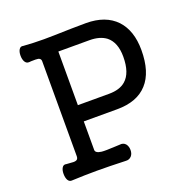

<svg xmlns="http://www.w3.org/2000/svg" viewBox="-125 -814 916 933"><g transform="rotate(-20 333.5 -347.0)"><path d="M243.2 -610.4H404.3Q458 -610.4 490.2 -585.9Q531.2 -552.7 531.2 -479.5Q531.2 -394.5 490.2 -359.4Q460 -333 404.3 -333H243.2ZM153.3 -593.8V-101.6Q153.3 -85 140.6 -82Q132.8 -79.1 107.4 -82L92.8 -83Q78.1 -86.9 70.3 -73.2Q63.5 -61.5 63.5 -43Q63.5 -23.4 70.3 -10.7Q78.1 2.9 92.8 1Q159.2 -2 221.7 -2Q285.2 -2 368.2 1Q387.7 2.9 399.4 -10.7Q409.2 -22.5 409.2 -41Q409.2 -59.6 399.4 -72.3Q387.7 -85.9 368.2 -83L345.7 -82Q293 -79.1 274.4 -81.1Q243.2 -85 243.2 -101.6V-249H416Q519.5 -249 572.3 -307.6Q625 -365.2 625 -479.5Q625 -580.1 572.3 -636.7Q517.6 -694.3 416 -694.3L338.9 -693.4Q235.4 -690.4 198.2 -690.4Q144.5 -690.4 92.8 -694.3Q78.1 -698.2 70.3 -684.6Q63.5 -672.9 63.5 -654.3Q63.5 -635.7 70.3 -623Q78.1 -609.4 92.8 -610.4L102.5 -611.3Q129.9 -612.3 139.6 -610.4Q153.3 -606.4 153.3 -593.8Z"/></g></svg>

Font: Gungsuh
Style: Regular
Weight: 400
Version: Version 2.21